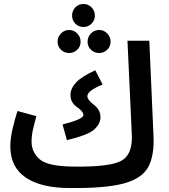

<svg xmlns="http://www.w3.org/2000/svg" viewBox="-20 -926 850 967"><path d="M332 21Q513 23 605 -2.5Q697 -28 727.5 -86.5Q758 -145 753 -243L732 -721H622L644 -245Q648 -147 590.5 -116Q533 -85 357 -87ZM317 -220Q428 -247 457 -276Q486 -305 486 -335Q486 -373 453 -398Q420 -423 420 -442Q420 -469 497 -500L460 -572Q390 -540 362.5 -510Q335 -480 335 -448Q335 -409 367.5 -387Q400 -365 400 -346Q400 -326 295 -299ZM332 21 377 -10 357 -87Q224 -87 181.5 -122.5Q139 -158 139 -213Q139 -245 147.5 -280.5Q156 -316 163 -341L68 -367Q56 -330 44 -280Q32 -230 32 -189Q32 -84 110 -31.5Q188 21 332 21ZM401 -790Q424 -790 441 -807Q458 -824 458 -847Q458 -872 441 -889Q424 -906 401 -906Q376 -906 359.5 -889Q343 -872 343 -847Q343 -824 359.5 -807Q376 -790 401 -790ZM328 -659Q352 -659 369 -675.5Q386 -692 386 -716Q386 -740 369 -757.5Q352 -775 328 -775Q304 -775 287 -757.5Q270 -740 270 -716Q270 -692 287 -675.5Q304 -659 328 -659ZM480 -659Q503 -659 520 -675.5Q537 -692 537 -716Q537 -740 520 -757.5Q503 -775 480 -775Q455 -775 438 -757.5Q421 -740 421 -716Q421 -692 438 -675.5Q455 -659 480 -659Z"/></svg>

Font: Noto Sans Arabic UI ExtraCondensed Semi
Style: Regular
Weight: 600
Width: 3
Designer: Nadine Chahine - Monotype Design Team
Foundry: Monotype Imaging Inc.
Version: Version 1.900